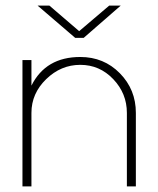

<svg xmlns="http://www.w3.org/2000/svg" viewBox="-20 -664 564 684"><path d="M92 0H60V-450H92V-359Q143 -461 266 -461Q350 -461 407 -403Q464 -345 464 -262V0H432V-262Q432 -331 383.5 -382Q335 -433 266 -433Q197 -433 144.5 -382Q92 -331 92 -262ZM410 -644 278 -529H248L114 -644H156L262 -553L369 -644Z"/></svg>

Font: Poiret One
Style: Regular
Weight: 400
Designer: Denis Masharov
Foundry: Denis Masharov
Version: Version 1.001